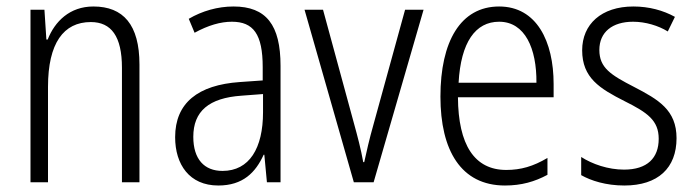

<svg xmlns="http://www.w3.org/2000/svg" viewBox="-20 -562 2142 592"><path d="M268 -542C195 -542 149 -496 127 -440H123L117 -532H74V0H128V-294C128 -429 176 -494 260 -494C323 -494 356 -450 356 -353V0H410V-363C410 -486 360 -542 268 -542Z M700 -542C651 -542 603 -528 562 -504L580 -461C622 -484 660 -495 695 -495C761 -495 790 -457 790 -355V-314L719 -309C591 -300 520 -245 520 -139C520 -55 564 10 653 10C729 10 768 -30 793 -85H795L803 0H845V-359C845 -485 801 -542 700 -542ZM725 -267 791 -272V-216C791 -105 749 -35 666 -35C610 -35 576 -71 576 -140C576 -219 624 -260 725 -267Z M1071 0H1132L1286 -532H1229L1131 -176C1119 -134 1110 -94 1103 -62H1100C1093 -102 1082 -143 1071 -183L976 -532H919Z M1519 -542C1400 -542 1338 -434 1338 -264C1338 -99 1401 10 1537 10C1588 10 1629 -2 1668 -23V-75C1624 -49 1586 -38 1541 -38C1443 -38 1393 -115 1392 -262H1687V-303C1687 -434 1635 -542 1519 -542ZM1519 -495C1599 -495 1635 -412 1634 -307H1394C1401 -432 1446 -495 1519 -495Z M2066 -136C2066 -223 2010 -255 1935 -294C1863 -331 1828 -353 1828 -408C1828 -463 1868 -495 1932 -495C1970 -495 2010 -483 2039 -465L2061 -510C2025 -530 1981 -542 1933 -542C1834 -542 1775 -487 1775 -407C1775 -322 1829 -289 1906 -250C1976 -215 2011 -191 2011 -134C2011 -75 1976 -39 1904 -39C1855 -39 1806 -56 1772 -78V-22C1802 -5 1848 10 1905 10C2009 10 2066 -44 2066 -136Z"/></svg>

Font: Noto Sans Malayalam Condensed Light
Style: Regular
Weight: 300
Width: 3
Designer: Jelle Bosma - Monotype Design Team
Foundry: Monotype Imaging Inc.
Version: Version 2.104